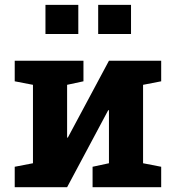

<svg xmlns="http://www.w3.org/2000/svg" viewBox="-20 -782 732 802"><path d="M41.5 0V-85.4L117.7 -100.1V-427.7L41.5 -442.4V-528.3H260.3H328.6V-442.4L260.3 -427.7V-207.5L263.2 -207L435.1 -528.3H577.6H653.3V-442.4L577.6 -427.7V-100.1L653.3 -85.4V0H366.7V-85.4L435.1 -100.1V-321.3L432.1 -321.8L260.3 0ZM390.1 -640.1V-761.7H527.3V-640.1ZM169.9 -640.1V-761.7H307.1V-640.1Z"/></svg>

Font: Robotiche
Style: Bold
Weight: 700
Designer: Google
Version: Version 2.001